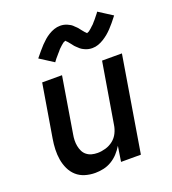

<svg xmlns="http://www.w3.org/2000/svg" viewBox="-140 -869 879 982"><g transform="rotate(-20 300.0 -378.0)"><path d="M211 8Q182 8 155.5 0Q129 -8 109.5 -25.5Q90 -43 78.5 -67.5Q67 -92 62.5 -119Q58 -146 59 -174.5Q60 -203 65 -232L113 -520H221L171 -217Q168 -201 167.5 -185Q167 -169 170 -153.5Q173 -138 179.5 -124.5Q186 -111 198 -101.5Q210 -92 225 -88Q240 -84 257 -84Q278 -84 300.5 -90.5Q323 -97 341.5 -111.5Q360 -126 370.5 -147.5Q381 -169 384 -191L439 -520H547L461 0H353L366 -83Q354 -63 337.5 -45Q321 -27 300 -14.5Q279 -2 256 3Q233 8 211 8ZM211 -594 136 -642Q150 -659 162 -673.5Q174 -688 185.5 -700Q197 -712 208.5 -722Q220 -732 234.5 -741Q249 -750 265 -755.5Q281 -761 298 -761Q303 -761 308 -760.5Q313 -760 317.5 -759Q322 -758 327 -756.5Q332 -755 336 -753Q340 -751 344 -749Q348 -747 352.5 -744.5Q357 -742 360.5 -738.5Q364 -735 367.5 -731.5Q371 -728 374.5 -725Q378 -722 381 -718.5Q384 -715 386.5 -711.5Q389 -708 391.5 -705Q394 -702 398 -697Q402 -692 405 -688.5Q408 -685 412 -681.5Q416 -678 416 -677H415Q415 -679 419 -680Q423 -681 426 -683Q429 -685 433 -688.5Q437 -692 439 -693.5Q441 -695 443 -697Q445 -699 447 -701Q449 -703 451.5 -705Q454 -707 456.5 -709.5Q459 -712 461.5 -715Q464 -718 466.5 -721Q469 -724 472 -727Q475 -730 477.5 -733.5Q480 -737 483 -740.5Q486 -744 489 -748Q492 -752 495.5 -756Q499 -760 501 -764L576 -716Q562 -698 550.5 -684Q539 -670 527.5 -658Q516 -646 504 -636Q492 -626 477.5 -617Q463 -608 447.5 -602.5Q432 -597 415 -597Q410 -597 405 -597.5Q400 -598 395 -599Q390 -600 385.5 -601.5Q381 -603 376.5 -605Q372 -607 368 -609Q364 -611 360 -613.5Q356 -616 352 -619.5Q348 -623 344.5 -626.5Q341 -630 337.5 -633Q334 -636 331 -639.5Q328 -643 325.5 -646.5Q323 -650 320.5 -653Q318 -656 314 -661Q310 -666 307 -669.5Q304 -673 300 -676.5Q296 -680 296 -681H297Q297 -679 293 -678Q289 -677 286 -675Q283 -673 279 -669.5Q275 -666 273 -664.5Q271 -663 269 -661Q267 -659 265 -657Q263 -655 260.5 -653Q258 -651 256 -648.5Q254 -646 251.5 -643Q249 -640 246.5 -637Q244 -634 241 -631Q238 -628 235.5 -624.5Q233 -621 229.5 -617.5Q226 -614 223 -610Q220 -606 217 -602Q214 -598 211 -594Z"/></g></svg>

Font: Iosevka SmBd Ex Obl
Style: Regular
Weight: 600
Width: 7
Italic angle: -9°
Monospace: yes
Designer: Belleve Invis
Foundry: Belleve Invis
Version: Version 32.5.0; ttfautohint (v1.8.4)